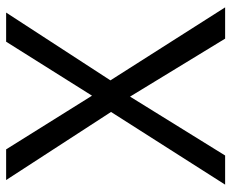

<svg xmlns="http://www.w3.org/2000/svg" viewBox="-84 -670 754 626"><g transform="rotate(-90 293.0 -357.0)"><path d="M582 0H480L291 -310L99 0H4L241 -372L19 -714H119L294 -434L470 -714H565L344 -374Z"/></g></svg>

Font: Go Noto Current
Style: Regular
Weight: 400
Designer: Monotype Design Team
Foundry: Monotype Imaging Inc.
Version: Version 2.007; ttfautohint (v1.8) -l 8 -r 50 -G 200 -x 14 -D